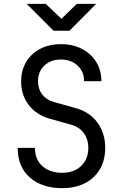

<svg xmlns="http://www.w3.org/2000/svg" viewBox="-20 -970 640 1000"><path d="M304 10Q198 10 135 -46Q72 -102 72 -200H162Q162 -139 201 -104.5Q240 -70 304 -70Q366 -70 403 -106Q440 -142 440 -200Q440 -244 416.5 -276.5Q393 -309 349 -321L238 -352Q169 -372 129.5 -423.5Q90 -475 90 -545Q90 -603 116 -647Q142 -691 189 -715.5Q236 -740 297 -740Q359 -740 406.5 -715.5Q454 -691 481 -647.5Q508 -604 508 -547H418Q418 -597 384 -628.5Q350 -660 297 -660Q244 -660 211 -628.5Q178 -597 178 -547Q178 -507 199.5 -478.5Q221 -450 260 -439L374 -407Q447 -387 487.5 -331.5Q528 -276 528 -200Q528 -104 467 -47Q406 10 304 10ZM259 -810 119 -950H218L300 -872L380 -950H481L342 -810Z"/></svg>

Font: JetBrainsMonoNL NF
Style: Regular
Weight: 400
Designer: Philipp Nurullin, Konstantin Bulenkov
Foundry: JetBrains
Version: Version 2.304; ttfautohint (v1.8.4.7-5d5b);Nerd Fonts 3.2.1